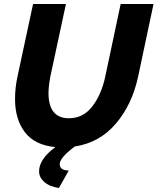

<svg xmlns="http://www.w3.org/2000/svg" viewBox="-20 -730 786 958"><path d="M582 -710H746L669 -347Q639 -208 558 -113Q477 -18 353 1Q278 57 278 89Q278 120 323 121L274 208Q227 201 201 178Q175 155 175 125Q175 64 256 4Q153 -6 104 -70.5Q55 -135 55 -236Q55 -290 67 -347L145 -710H309L231 -347Q222 -297 222 -266Q222 -140 324 -140Q395 -140 440.5 -199Q486 -258 505 -347Z"/></svg>

Font: Raleway-v4020 ExtraBold
Style: Italic
Weight: 800
Italic angle: -12°
Designer: Matt McInerney, Pablo Impallari, Rodrigo Fuenzalida
Foundry: Matt McInerney, Pablo Impallari, Rodrigo Fuenzalida
Version: Version 4.020;PS 004.020;hotconv 1.0.88;makeotf.lib2.5.64775